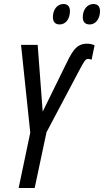

<svg xmlns="http://www.w3.org/2000/svg" viewBox="-20 -938 519 958"><path d="M428 -816C457 -816 479 -844 479 -883C479 -906 467 -918 446 -918C413 -918 393 -887 393 -853C393 -828 405 -816 428 -816ZM278 -816C308 -816 329 -844 329 -883C329 -906 317 -918 297 -918C263 -918 244 -887 244 -853C244 -828 256 -816 278 -816ZM73 0H153L212 -278L375 -586C401 -635 407 -644 419 -644C426 -644 430 -643 437 -640L452 -712C441 -717 429 -720 414 -720C355 -720 336 -672 300 -599L193 -381L168 -714H85L131 -276Z"/></svg>

Font: Noto Sans ExtraCondensed
Style: Italic
Weight: 400
Width: 2
Italic angle: -12°
Designer: Monotype Design Team
Foundry: Monotype Imaging Inc.
Version: Version 2.013